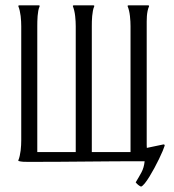

<svg xmlns="http://www.w3.org/2000/svg" viewBox="-20 -608 657 724"><path d="M326.2 -34.7H472.2V-509.3Q472.2 -517.1 471.7 -527.1Q471.2 -537.1 470 -547.6Q468.8 -558.1 466.6 -567.6Q464.4 -577.1 461.4 -584V-586.9Q463.4 -587.9 464.8 -587.9H539.6L541 -586.9H542V-584Q538.6 -576.7 536.6 -567.1Q534.7 -557.6 533.9 -547.4Q533.2 -537.1 533.2 -527.1Q533.2 -517.1 533.2 -509.3V-61.5Q533.2 -58.6 533.4 -55.9Q533.7 -53.2 533.7 -50.3L596.7 -63.5L600.1 -62.5L601.1 -59.1Q599.1 -52.2 593.5 -38.8Q587.9 -25.4 579.8 -8.8Q571.8 7.8 562.3 25.4Q552.7 43 543.5 58.1Q534.2 73.2 525.9 83.5Q517.6 93.8 511.7 95.7Q500.5 90.8 491.7 79.6Q503.9 59.6 513.4 42Q522.9 24.4 525.4 0Q415 0 306.2 1.2Q197.3 2.4 86.9 2.4Q77.1 2.4 67.9 2Q58.6 1.5 49.3 -1V-3.9Q52.2 -10.7 54.4 -20.5Q56.6 -30.3 57.9 -40.5Q59.1 -50.8 59.6 -60.8Q60.1 -70.8 60.1 -78.6V-509.3Q60.1 -517.1 59.6 -527.1Q59.1 -537.1 57.9 -547.6Q56.6 -558.1 54.4 -567.6Q52.2 -577.1 49.3 -584V-586.9Q49.8 -586.9 51 -587.4Q52.2 -587.9 52.7 -587.9H127.4L128.9 -586.9H129.4V-584Q126 -576.7 124.3 -567.1Q122.6 -557.6 121.8 -547.4Q121.1 -537.1 120.8 -527.3Q120.6 -517.6 120.6 -509.3V-34.7H265.6V-509.3Q265.6 -517.1 265.1 -527.1Q264.6 -537.1 263.4 -547.6Q262.2 -558.1 260 -567.6Q257.8 -577.1 254.9 -584V-586.9Q255.4 -586.9 256.6 -587.4Q257.8 -587.9 258.3 -587.9H333L334.5 -586.9H335.4V-584Q332 -576.7 330.3 -567.1Q328.6 -557.6 327.6 -547.4Q326.7 -537.1 326.4 -527.3Q326.2 -517.6 326.2 -509.3Z"/></svg>

Font: CAT Linz
Style: Regular
Weight: 400
Designer: Peter Wiegel
Foundry: Peter Wiegel
Version: Version 1.08